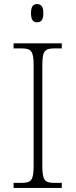

<svg xmlns="http://www.w3.org/2000/svg" viewBox="-20 -928 374 948"><path d="M163 -818C182 -818 194 -828 194 -863C194 -897 182 -908 163 -908C145 -908 133 -897 133 -863C133 -828 145 -818 163 -818ZM47 0H285V-25H251C202 -25 189 -35 189 -109V-605C189 -679 202 -689 251 -689H285V-714H47V-689H84C133 -689 146 -679 146 -605V-109C146 -35 133 -25 84 -25H47Z"/></svg>

Font: Noto Serif Myanmar ExtraLight
Style: Regular
Weight: 200
Designer: Ben Mitchell and the Monotype Design Team
Foundry: Monotype Imaging Inc.
Version: Version 2.106